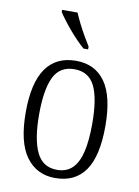

<svg xmlns="http://www.w3.org/2000/svg" viewBox="-87 -824 648 893"><g transform="rotate(10 237.0 -378.0)"><path d="M236 10Q149 10 99 -58Q49 -126 49 -268Q49 -407 97 -475.5Q145 -544 239 -544Q329 -544 377 -476Q425 -408 425 -268Q425 -126 377.5 -58Q330 10 236 10ZM238 -29Q284 -29 311.5 -57Q339 -85 351 -138Q363 -191 363 -268Q363 -387 334.5 -445.5Q306 -504 238 -504Q169 -504 140.5 -445Q112 -386 112 -268Q112 -151 141.5 -90Q171 -29 238 -29ZM262 -606Q246 -620 227 -639.5Q208 -659 189.5 -681Q171 -703 156 -723Q141 -743 133 -756V-766H206Q215 -744 228.5 -717Q242 -690 257 -664Q272 -638 284 -619V-606Z"/></g></svg>

Font: Noto Serif Ethiopic Condensed Light
Style: Regular
Weight: 300
Width: 3
Designer: Monotype Design Team
Foundry: Monotype Imaging Inc.
Version: Version 2.102